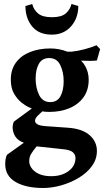

<svg xmlns="http://www.w3.org/2000/svg" viewBox="-20 -679 520 959"><path d="M50 -72 139 -137Q139 -137 123 -144Q107 -151 86.5 -167.5Q66 -184 50 -211.5Q34 -239 34 -281Q34 -332 60 -367Q86 -402 131 -419.5Q176 -437 231 -437Q253 -437 274.5 -433Q296 -429 316 -421H338Q363 -423 400 -432.5Q437 -442 462 -453L480 -434L464 -377Q451 -375 429.5 -375Q408 -375 385 -376Q397 -364 405.5 -349Q414 -334 418.5 -317Q423 -300 423 -281Q423 -229 397 -193Q371 -157 326.5 -138.5Q282 -120 226 -120Q211 -120 203 -121Q195 -122 192 -123Q177 -110 166 -98.5Q155 -87 155 -75Q155 -65 168 -57.5Q181 -50 221 -48L320 -41Q391 -36 427.5 -4Q464 28 464 75Q464 116 439.5 150Q415 184 374.5 208.5Q334 233 287 246.5Q240 260 195 260Q110 260 58 230Q6 200 6 140Q6 129 8 116Q10 103 15 94L99 34Q69 23 56 2Q43 -19 43 -45Q43 -49 45 -58.5Q47 -68 50 -72ZM293 66 163 52Q144 75 135 90.5Q126 106 126 125Q126 156 155.5 178.5Q185 201 236 201Q288 201 322.5 175.5Q357 150 357 110Q357 92 342.5 80.5Q328 69 293 66ZM158 -287Q158 -240 175.5 -204.5Q193 -169 231 -169Q266 -169 282 -198.5Q298 -228 298 -274Q298 -319 281 -354Q264 -389 226 -389Q190 -389 174 -360Q158 -331 158 -287ZM371 -649 337 -659Q330 -630 308 -611.5Q286 -593 239 -593Q193 -593 170.5 -611.5Q148 -630 141 -659L107 -649Q107 -588 140.5 -547Q174 -506 239 -506Q298 -506 334.5 -547Q371 -588 371 -649Z"/></svg>

Font: Buenard
Style: Regular
Weight: 400
Version: Version 2.000